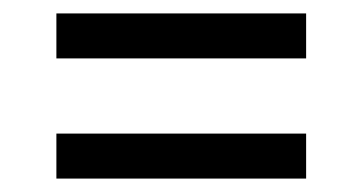

<svg xmlns="http://www.w3.org/2000/svg" viewBox="-20 -483 540 286"><path d="M64 -396V-463H436V-396ZM436 -217H64V-284H436Z"/></svg>

Font: HulyMono
Style: Regular
Weight: 400
Monospace: yes
Designer: Belleve Invis
Foundry: Belleve Invis
Version: Version 33.2.5; ttfautohint (v1.8.4)